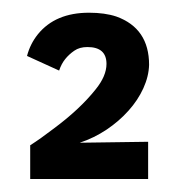

<svg xmlns="http://www.w3.org/2000/svg" viewBox="-20 -692 274 302"><path d="M213 -410.5H27.5V-463.5Q44 -474 63.5 -489Q105.5 -520 130.5 -551.5Q147.5 -572.5 147.5 -591.5Q147.5 -618 117.5 -618Q105 -618 96.8 -612.2Q88.5 -606.5 82.5 -599Q76.5 -591.5 73 -581L22.5 -604Q27.5 -623 39.5 -638Q67 -672 120 -672Q145 -672 163 -666Q214.5 -647.5 214.5 -590Q214 -572 205.5 -553.2Q197 -534.5 182.2 -518Q167.5 -501.5 147.8 -488.2Q128 -475 105.5 -467.5L213 -469Z"/></svg>

Font: Lucymar Sans SemiBold
Style: Regular
Weight: 600
Foundry: The League of Moveable Type (original font) / Main changes by Cristiano Sobral with portions from Mirco Monsees
Version: Version 2.001;August 30, 2020;FontCreator 13.0.0.2681 64-bit